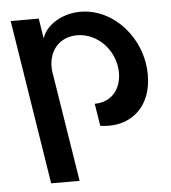

<svg xmlns="http://www.w3.org/2000/svg" viewBox="-48 -466 642 719"><g transform="rotate(-5 273.0 -107.0)"><path d="M222.5 208 156 -209.5C147.5 -282 191.5 -336 260 -336C339 -336 404.5 -264.5 404.5 -182.5C404.5 -120.5 367 -74.5 304 -74.5L317.5 9.5C329 11 340.5 12 351.5 12C437 12 511.5 -47.5 511.5 -165C511.5 -306.5 403 -422.5 280.5 -422.5C207 -422.5 147.5 -380.5 135 -334.5L123 -410.5H17.5L115.5 208Z"/></g></svg>

Font: Font.Observer
Style: Regular
Weight: 500
Italic angle: 9°
Version: Version 1.001;FEAKit 1.0